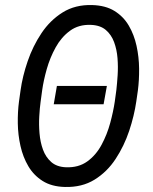

<svg xmlns="http://www.w3.org/2000/svg" viewBox="-20 -741 616 771"><path d="M409.2 -396 396 -322.3H195.8L208.5 -396ZM533.7 -377.9 527.3 -333.5Q519 -276.4 498.8 -215.6Q478.5 -154.8 444.3 -102.8Q410.2 -50.8 359.6 -19.5Q309.1 11.7 240.2 9.8Q187 8.3 151.4 -14.2Q115.7 -36.6 94 -73.2Q72.3 -109.9 62.3 -154.5Q52.2 -199.2 51.5 -245.6Q50.8 -292 56.2 -333L62.5 -377.9Q70.3 -434.6 91.1 -495.1Q111.8 -555.7 146.5 -607.7Q181.2 -659.7 231.7 -691.2Q282.2 -722.7 350.1 -720.7Q403.8 -719.2 439.7 -697Q475.6 -674.8 497.1 -638.2Q518.6 -601.6 528.3 -556.9Q538.1 -512.2 538.6 -465.8Q539.1 -419.4 533.7 -377.9ZM440.9 -333 447.3 -379.9Q450.2 -405.8 452.4 -439.2Q454.6 -472.7 451.9 -507.3Q449.2 -542 438.2 -571.8Q427.2 -601.6 405 -620.6Q382.8 -639.6 345.2 -641.1Q295.9 -643.1 261 -617.4Q226.1 -591.8 203.4 -550.5Q180.7 -509.3 167.7 -463.4Q154.8 -417.5 149.4 -378.9L143.1 -332.5Q139.6 -307.6 137.7 -274.2Q135.7 -240.7 138.7 -205.6Q141.6 -170.4 152.6 -140.1Q163.6 -109.9 185.8 -90.3Q208 -70.8 245.1 -69.3Q295.4 -67.4 330.6 -92.8Q365.7 -118.2 387.9 -159.7Q410.2 -201.2 422.6 -247.3Q435.1 -293.5 440.9 -333Z"/></svg>

Font: Roboto Condensed
Style: Italic
Weight: 400
Italic angle: -12°
Designer: Christian Robertson
Foundry: Google
Version: Version 3.0